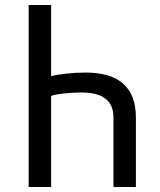

<svg xmlns="http://www.w3.org/2000/svg" viewBox="-20 -750 640 770"><path d="M185 -730V-444Q203 -450 243.5 -454.5Q284 -459 323 -459Q525 -459 525 -279V0H435V-279Q435 -379 308 -379Q271 -379 235 -375Q199 -371 185 -365V0H95V-730Z"/></svg>

Font: JetBrainsMono NF
Style: Regular
Weight: 400
Designer: Philipp Nurullin, Konstantin Bulenkov
Foundry: JetBrains
Version: Version 2.251; ttfautohint (v1.8.3);Nerd Fonts 2.2.2